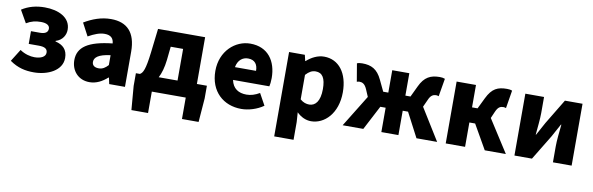

<svg xmlns="http://www.w3.org/2000/svg" viewBox="-52 -1058 5372 1739"><g transform="rotate(10 2634.5 -188.0)"><path d="M252 14C380 14 510 -47 510 -163C510 -239 469 -279 398 -296V-301C462 -320 488 -373 488 -419C488 -533 374 -583 250 -583C174 -583 103 -566 40 -525L105 -411C149 -438 190 -447 238 -447C291 -447 319 -429 319 -399C319 -366 294 -349 246 -349H163V-232H255C310 -232 336 -217 336 -181C336 -143 293 -122 234 -122C196 -122 145 -134 100 -165L30 -53C105 0 175 14 252 14Z M764 14C827 14 880 -15 927 -57H932L944 0H1089V-323C1089 -501 1006 -583 859 -583C770 -583 689 -553 614 -508L676 -391C733 -423 780 -441 825 -441C883 -441 907 -414 911 -368C689 -344 595 -279 595 -159C595 -64 659 14 764 14ZM825 -124C788 -124 764 -140 764 -173C764 -213 800 -246 911 -260V-169C885 -141 861 -124 825 -124Z M1336 0H1648V197H1801L1818 -22V-139H1726V-569H1293L1267 -347C1248 -188 1229 -154 1202 -139H1165V-22L1183 197H1336ZM1375 -139C1397 -181 1413 -236 1421 -306L1434 -430H1548V-139Z M2160 14C2226 14 2304 -9 2363 -51L2304 -158C2263 -134 2225 -122 2184 -122C2112 -122 2058 -154 2042 -232H2376C2380 -246 2384 -277 2384 -309C2384 -464 2304 -583 2140 -583C2003 -583 1870 -469 1870 -285C1870 -96 1996 14 2160 14ZM2039 -349C2051 -416 2094 -447 2143 -447C2208 -447 2233 -405 2233 -349Z M2498 207H2676V44L2670 -45C2708 -7 2754 14 2802 14C2924 14 3041 -98 3041 -294C3041 -469 2955 -583 2819 -583C2760 -583 2704 -554 2659 -514H2656L2643 -569H2498ZM2760 -132C2733 -132 2704 -140 2676 -165V-390C2706 -423 2733 -438 2766 -438C2829 -438 2858 -391 2858 -291C2858 -177 2814 -132 2760 -132Z M3091 0H3281L3398 -224H3447V0H3604V-224H3653L3770 0H3960L3779 -292L3810 -360C3829 -405 3852 -415 3880 -415C3888 -415 3895 -412 3902 -410L3930 -575C3915 -581 3900 -583 3882 -583C3798 -583 3742 -556 3699 -464L3651 -363H3604V-569H3447V-363H3400L3352 -464C3309 -556 3252 -583 3169 -583C3151 -583 3136 -581 3121 -575L3149 -410C3156 -412 3163 -415 3171 -415C3199 -415 3222 -405 3242 -360L3271 -292Z M4039 0H4217V-224H4270L4398 0H4592L4401 -298L4428 -360C4449 -408 4471 -415 4499 -415C4507 -415 4514 -412 4521 -410L4548 -575C4534 -581 4518 -583 4501 -583C4416 -583 4364 -561 4317 -464L4268 -363H4217V-569H4039Z M4671 0H4832L4972 -230C4990 -262 5018 -315 5037 -349H5041C5034 -279 5025 -204 5025 -148V0H5197V-569H5035L4896 -339C4879 -306 4849 -254 4831 -220H4828C4834 -289 4843 -365 4843 -421V-569H4671Z"/></g></svg>

Font: Noto Sans TC Black
Style: Regular
Weight: 900
Designer: Ryoko NISHIZUKA 西塚涼子 (kana, bopomofo & ideographs); Paul D. Hunt (Latin, Greek & Cyrillic); Sandoll Communications 산돌커뮤니
Foundry: Adobe
Version: Version 2.004;hotconv 1.0.118;makeotfexe 2.5.65603